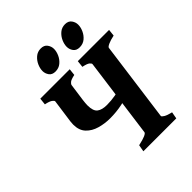

<svg xmlns="http://www.w3.org/2000/svg" viewBox="-224 -942 1073 1073"><g transform="rotate(-45 312.5 -406.0)"><path d="M377.9 -615.2H625L620.6 -574.7Q590.3 -568.4 572.3 -560.1Q554.2 -551.8 553.2 -544.9L489.3 -70.8Q488.8 -64.9 503.4 -56.2Q518.1 -47.4 548.3 -40.5L541 0H280.8L288.1 -40.5Q325.7 -48.8 342.5 -56.4Q359.4 -64 360.4 -70.8L424.3 -544.9Q425.3 -550.8 415.3 -559.6Q405.3 -568.4 373.5 -574.7ZM81.5 -615.2H314L309.6 -574.7Q279.3 -568.4 269.5 -560.1Q259.8 -551.8 258.8 -544.9L244.6 -442.9Q243.2 -431.2 242.2 -421.1Q241.2 -411.1 241.2 -402.3Q241.2 -357.4 261.5 -342Q281.7 -326.7 320.3 -326.7Q388.2 -326.7 461.4 -352.1L456.1 -293.5Q421.9 -280.3 375.5 -270.8Q329.1 -261.2 279.8 -261.2Q237.8 -261.2 198.5 -272.5Q159.2 -283.7 134 -310.3Q108.9 -336.9 108.9 -382.8Q108.9 -393.6 110.4 -405.3L129.9 -544.9Q130.9 -550.8 119.4 -559.6Q107.9 -568.4 77.1 -574.7ZM523.9 -757.8Q523.9 -737.3 513.9 -715.1Q503.9 -692.9 485.4 -677.5Q466.8 -662.1 440.4 -662.1Q414.6 -662.1 402.6 -679Q390.6 -695.8 390.6 -715.8Q390.6 -735.8 400.4 -758.1Q410.2 -780.3 428.7 -796.1Q447.3 -812 473.1 -812Q499 -812 511.5 -794.9Q523.9 -777.8 523.9 -757.8ZM332.5 -757.8Q332.5 -737.3 322.5 -715.1Q312.5 -692.9 293.9 -677.5Q275.4 -662.1 249 -662.1Q223.1 -662.1 211.2 -679Q199.2 -695.8 199.2 -715.8Q199.2 -735.8 209 -758.1Q218.8 -780.3 237.3 -796.1Q255.9 -812 281.7 -812Q307.6 -812 320.1 -794.9Q332.5 -777.8 332.5 -757.8Z"/></g></svg>

Font: Gentium Book Plus
Style: Bold Italic
Weight: 700
Italic angle: -8°
Designer: Victor Gaultney, Annie Olsen, Iska Routamaa, Becca Hirsbrunner
Foundry: SIL International
Version: Version 6.101